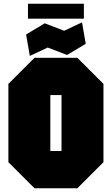

<svg xmlns="http://www.w3.org/2000/svg" viewBox="-20 -1010 600 1030"><path d="M25 -140V-560L165 -700H395L535 -560V-140L395 0H165ZM250 -500V-200H310V-500ZM140 -710 120 -825 220 -885 324 -845 420 -890 440 -775 340 -715 236 -755ZM130 -910V-990H430V-910Z"/></svg>

Font: Tektur Condensed Black
Style: Regular
Weight: 900
Width: 3
Designer: Adam Jagosz
Foundry: Adam Jagosz
Version: Version 1.005;gftools[0.9.30]